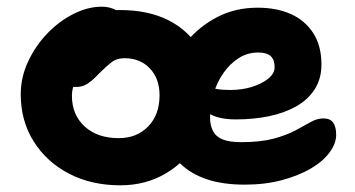

<svg xmlns="http://www.w3.org/2000/svg" viewBox="-20 -542 1060 574"><path d="M340 12Q253 12 186 -23Q119 -58 80.5 -119.5Q42 -181 42 -260Q42 -311 64 -358Q86 -405 121.5 -442Q157 -479 200 -500.5Q243 -522 284 -522Q301 -522 316.5 -516.5Q332 -511 341 -499.5Q350 -488 350 -468Q350 -432 335.5 -405Q321 -378 276 -363Q254 -353 235.5 -337Q217 -321 206 -300Q195 -279 195 -256Q195 -199 233 -164Q271 -129 335 -129Q389 -129 423 -164Q457 -199 457 -257Q457 -307 428 -337.5Q399 -368 352 -368Q329 -368 313.5 -356Q298 -344 278 -324Q264 -309 253 -300Q242 -291 231.5 -286.5Q221 -282 205 -282Q187 -282 173.5 -296Q160 -310 160 -349Q160 -377 175.5 -406Q191 -435 216.5 -459Q242 -483 274 -497.5Q306 -512 338 -512Q423 -512 483.5 -481.5Q544 -451 576 -395Q608 -339 608 -262Q608 -184 572.5 -122Q537 -60 476.5 -24Q416 12 340 12ZM712 10Q646 10 598.5 -6Q551 -22 520 -52Q489 -82 474.5 -122Q460 -162 460 -210Q460 -264 480.5 -318.5Q501 -373 539 -418.5Q577 -464 630.5 -491.5Q684 -519 750 -519Q807 -519 849.5 -500Q892 -481 916.5 -443Q941 -405 941 -349Q941 -307 921 -275.5Q901 -244 865.5 -224Q830 -204 784 -194.5Q738 -185 685 -185Q631 -185 602 -204.5Q573 -224 573 -250Q573 -264 580 -271.5Q587 -279 602 -279Q613 -279 628 -276Q643 -273 669 -273Q703 -273 732.5 -282Q762 -291 781.5 -306.5Q801 -322 801 -341Q801 -363 789.5 -374Q778 -385 752 -385Q720 -385 694 -368.5Q668 -352 648.5 -324.5Q629 -297 618.5 -262Q608 -227 608 -190Q608 -167 617 -150Q626 -133 646 -125Q666 -117 701 -117Q759 -117 798 -127.5Q837 -138 863 -152Q889 -166 908.5 -177Q928 -188 947 -188Q967 -188 976 -175.5Q985 -163 985 -139Q985 -113 965 -86Q945 -59 909 -38Q873 -17 823 -3.5Q773 10 712 10Z"/></svg>

Font: Shantell Sans Light
Style: Bold
Weight: 700
Version: Version 1.011;[c5ecc13dd]